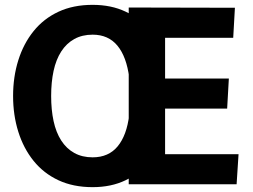

<svg xmlns="http://www.w3.org/2000/svg" viewBox="-20 -760 1042 792"><path d="M362 12Q282 12 221 -16.5Q160 -45 118.5 -96.5Q77 -148 55.5 -216.5Q34 -285 34 -364Q34 -443 55.5 -511.5Q77 -580 118.5 -631.5Q160 -683 221 -711.5Q282 -740 362 -740Q439 -740 498 -712Q557 -684 596.5 -635.5Q636 -587 656 -525L513 -440Q502 -526 464.5 -571.5Q427 -617 362 -617Q319 -617 286.5 -599Q254 -581 232.5 -547.5Q211 -514 201 -467.5Q191 -421 191 -364Q191 -307 201 -260.5Q211 -214 232.5 -180.5Q254 -147 286.5 -129Q319 -111 362 -111Q428 -111 465.5 -156.5Q503 -202 513 -286L657 -206Q637 -142 597 -93.5Q557 -45 498 -16.5Q439 12 362 12ZM511 0V-729L949 -728L942 -604H661V-436H924L917 -312H661V-124H964L956 0Z"/></svg>

Font: Murecho Thin SemiBold
Style: Regular
Weight: 600
Version: Version 1.010